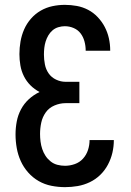

<svg xmlns="http://www.w3.org/2000/svg" viewBox="-20 -763 540 791"><path d="M248 8Q220 8 192 2.5Q164 -3 139.5 -17Q115 -31 96 -52.5Q77 -74 65.5 -99.5Q54 -125 49 -153Q44 -181 44 -209Q44 -236 49 -262.5Q54 -289 66.5 -312.5Q79 -336 98.5 -354Q118 -372 143 -384Q122 -395 105.5 -411.5Q89 -428 78.5 -449Q68 -470 64 -493.5Q60 -517 60 -540Q60 -566 64.5 -592Q69 -618 79.5 -642Q90 -666 107.5 -686Q125 -706 147.5 -719Q170 -732 195.5 -737.5Q221 -743 247 -743Q272 -743 296.5 -738.5Q321 -734 343 -722.5Q365 -711 382.5 -692.5Q400 -674 411.5 -652Q423 -630 428.5 -605.5Q434 -581 434 -556V-554H333V-555Q333 -574 328 -592.5Q323 -611 312 -625.5Q301 -640 283.5 -647.5Q266 -655 247 -655Q234 -655 220.5 -651Q207 -647 196.5 -638Q186 -629 179 -617Q172 -605 168 -592Q164 -579 162.5 -565.5Q161 -552 161 -538Q161 -518 165 -497.5Q169 -477 180.5 -460.5Q192 -444 211 -435Q230 -426 250 -426H307V-338H250Q227 -338 204.5 -328.5Q182 -319 168.5 -300Q155 -281 150 -258Q145 -235 145 -211Q145 -196 147 -180Q149 -164 154 -149Q159 -134 167.5 -121Q176 -108 188.5 -98Q201 -88 216.5 -84Q232 -80 248 -80Q268 -80 288 -87Q308 -94 322 -109.5Q336 -125 342.5 -145Q349 -165 349 -186H449Q449 -159 443 -133.5Q437 -108 424.5 -84.5Q412 -61 393 -42.5Q374 -24 350 -12.5Q326 -1 300 3.5Q274 8 248 8Z"/></svg>

Font: Iosevka SS18 Semibold
Style: Regular
Weight: 600
Monospace: yes
Designer: Belleve Invis
Foundry: Belleve Invis
Version: Version 25.1.1; ttfautohint (v1.8.4)